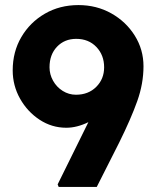

<svg xmlns="http://www.w3.org/2000/svg" viewBox="-20 -736 613 756"><path d="M211 0 207 -10 328 -255Q283 -233 241 -233Q184 -233 136 -264.5Q88 -296 59 -347.5Q30 -399 30 -459Q30 -532 64 -590Q98 -648 156.5 -682Q215 -716 289 -716Q360 -716 418 -683.5Q476 -651 510.5 -596Q545 -541 545 -475Q545 -407 520.5 -338Q496 -269 449 -174L361 0ZM279 -363Q328 -363 359 -394Q390 -425 390 -471Q390 -519 359.5 -551Q329 -583 280 -583Q234 -583 204.5 -552Q175 -521 175 -471Q175 -443 189 -418Q203 -393 227 -378Q251 -363 279 -363Z"/></svg>

Font: Readex Pro bold
Style: Bold
Weight: 700
Designer: Bonnie Shaver-Troup, Thomas Jockin
Foundry: Lexend
Version: Version 1.200; ttfautohint (v1.8.3)